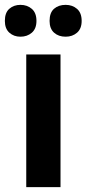

<svg xmlns="http://www.w3.org/2000/svg" viewBox="-36 -770 356 790"><path d="M213 0H72V-546H213ZM-16 -684Q-16 -718 2.5 -734Q21 -750 48 -750Q76 -750 95 -733.5Q114 -717 114 -684Q114 -652 95 -635.5Q76 -619 48 -619Q21 -619 2.5 -635.5Q-16 -652 -16 -684ZM168 -684Q168 -718 186.5 -734Q205 -750 234 -750Q262 -750 281 -733.5Q300 -717 300 -684Q300 -652 281 -635.5Q262 -619 234 -619Q205 -619 186.5 -635.5Q168 -652 168 -684Z"/></svg>

Font: Noto Sans Sinhala SemiCondensed
Style: Bold
Weight: 700
Width: 4
Designer: Jelle Bosma - Monotype Design Team
Foundry: Monotype Imaging Inc.
Version: Version 2.006; ttfautohint (v1.8.4.7-5d5b)